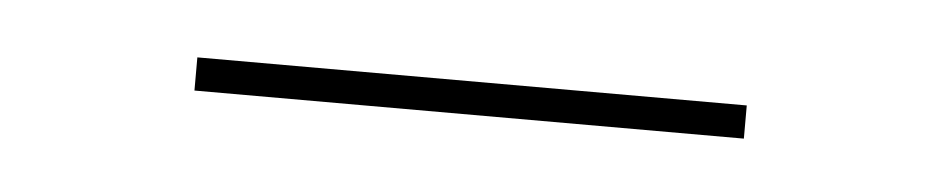

<svg xmlns="http://www.w3.org/2000/svg" viewBox="-22 -317 479 98"><g transform="rotate(5 218.0 -267.5)"><path d="M359 -258.5H77.5V-275.5H359Z"/></g></svg>

Font: Anek Devanagari Thin
Style: Regular
Weight: 250
Designer: Kailash Malviya (Devanagari) & Yesha Goshar (Latin)
Foundry: Ek Type
Version: Version 1.003